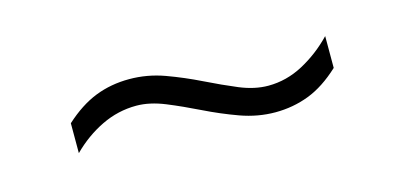

<svg xmlns="http://www.w3.org/2000/svg" viewBox="-29 -498 706 335"><g transform="rotate(-15 324.0 -331.0)"><path d="M440 -270Q408.5 -270 377.2 -281.2Q346 -292.5 316.5 -307Q287 -321.5 259.5 -332.8Q232 -344 208 -344Q175 -344 145 -329.5Q115 -315 90 -290V-344Q118 -369.5 146.5 -380.8Q175 -392 208 -392Q240.5 -392 271.5 -380.8Q302.5 -369.5 332 -355Q361.5 -340.5 388.5 -329.2Q415.5 -318 440 -318Q473 -318 503.2 -334.2Q533.5 -350.5 558 -376V-318.5Q529.5 -292 500.8 -281Q472 -270 440 -270Z"/></g></svg>

Font: Geologica-Sharp
Style: Regular
Weight: 100
Designer: Sindre Bremnes, Frode Helland
Foundry: Monokrom Skriftforlag AS
Version: Version 1.010;gftools[0.9.28]